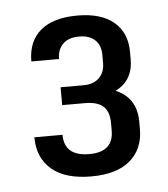

<svg xmlns="http://www.w3.org/2000/svg" viewBox="-37 -819 375 428"><g transform="rotate(-5 150.5 -605.0)"><path d="M151 -425Q93 -425 62.5 -451Q32 -477 32 -523H95Q95 -499 109 -487Q123 -475 151 -475Q205 -475 205 -523V-540Q205 -565 192 -577Q179 -589 151 -589H100V-629H151Q174 -629 186.5 -641.5Q199 -654 199 -675V-693Q199 -714 186.5 -726Q174 -738 151 -738Q127 -738 114.5 -725.5Q102 -713 102 -692H40Q40 -737 68.5 -761Q97 -785 151 -785Q204 -785 232.5 -761Q261 -737 261 -694V-677Q261 -640 236.5 -620Q212 -600 171 -600V-619Q217 -619 242.5 -598Q268 -577 268 -537V-521Q268 -476 238 -450.5Q208 -425 151 -425Z"/></g></svg>

Font: Pathway Extreme SemiCondensed Light
Style: Regular
Weight: 300
Width: 4
Version: Version 1.001;gftools[0.9.26]